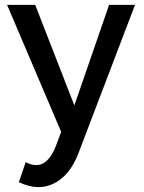

<svg xmlns="http://www.w3.org/2000/svg" viewBox="-20 -543 587 785"><path d="M137 222Q118 222 98.5 217Q79 212 57 202L85 120Q108 132 128 132Q179 132 210 50L230 -4L9 -523H124L284 -112L426 -523H532L302 80Q276 150 232.5 186Q189 222 137 222Z"/></svg>

Font: Raleway SemiBold
Style: Regular
Weight: 600
Designer: Matt McInerney, Pablo Impallari, Rodrigo Fuenzalida
Foundry: Matt McInerney, Pablo Impallari, Rodrigo Fuenzalida
Version: Version 4.026